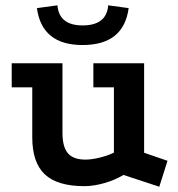

<svg xmlns="http://www.w3.org/2000/svg" viewBox="-20 -688 677 729"><path d="M448.8 -23.8Q415.2 -3.8 375.1 7.5Q335 18.8 300.2 18.8Q197.8 18.8 150.1 -26Q102.5 -70.8 102.5 -166.8V-356.5H24.5V-447.8H217.2V-183.5Q217.2 -130 237.9 -106Q258.5 -82 304.5 -82Q326.8 -82 357.4 -89.2Q388 -96.5 412.5 -108.5V-356.5H334.5V-447.8H527.2V-108L616 -77.5L584.8 21ZM293.5 -517Q139 -517 120.2 -657.2L198 -667.8Q204.5 -591.5 293.5 -591.5Q384.8 -591.5 390.8 -667.8L468.5 -657.2Q449.8 -517 293.5 -517Z"/></svg>

Font: Podkova VF Beta
Style: Regular
Weight: 400
Designer: Ilya Yudin
Foundry: Cyreal (www.cyreal.org)
Version: Version 2.100